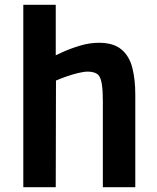

<svg xmlns="http://www.w3.org/2000/svg" viewBox="-20 -779 655 799"><path d="M77 0V-759H212V-491L190 -538Q207 -547 240 -562Q273 -577 313 -589Q353 -601 392 -601Q452 -601 485 -573.5Q518 -546 530.5 -497.5Q543 -449 543 -386V0H408V-358Q408 -402 404 -427.5Q400 -453 391 -465Q384 -473 372.5 -477Q361 -481 346 -481Q329 -481 304.5 -475Q280 -469 256 -460.5Q232 -452 214.5 -444.5Q197 -437 193 -434L213 -463L212 0Z"/></svg>

Font: Ruda ExtraBold
Style: Regular
Weight: 800
Designer: Mariela Monsalve and Angelina Sanchez
Foundry: Mariela Monsalve and Angelina Sanchez
Version: Version 2.000